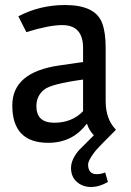

<svg xmlns="http://www.w3.org/2000/svg" viewBox="-20 -557 521 765"><path d="M311 -366Q311 -457 228 -457Q175 -457 85 -429L53 -492Q139 -537 239 -537Q360 -537 387 -465Q401 -428 401 -367V-154Q401 -82 442 -40Q369 33 362 42Q331 81 331 99Q331 117 339.5 127Q348 137 365.5 137Q383 137 399 130L410 168Q376 188 342.5 188Q309 188 286 167.5Q263 147 263 112.5Q263 78 295 41L354 -18Q334 -39 327 -63L324 -62Q268 12 172 12Q29 12 29 -137Q29 -269 215 -296L311 -310ZM125 -134Q125 -68 196 -68Q267 -68 311 -114V-240Q185 -223 156 -200Q125 -175 125 -134Z"/></svg>

Font: Magra
Style: Regular
Weight: 400
Designer: Viviana Monsalve
Foundry: Viviana Monsalve
Version: Version 1.001